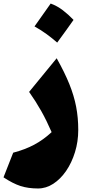

<svg xmlns="http://www.w3.org/2000/svg" viewBox="-20 -780 489 1095"><path d="M426.3 -39.1Q426.3 27.3 407.7 87.6Q389.2 147.9 357.2 194.6Q325.2 241.2 283.9 268.1Q242.7 294.9 196.8 294.9Q140.6 294.9 96.9 280.8Q53.2 266.6 0 231.4L55.2 90.8Q122.6 73.2 174.8 45.4Q227.1 17.6 274.4 -26.4Q246.1 -91.8 215.1 -147Q184.1 -202.1 146 -255.9L303.2 -447.8Q348.6 -367.2 375.5 -300.5Q402.3 -233.9 414.3 -171.1Q426.3 -108.4 426.3 -39.1ZM269 -759.8Q306.6 -746.1 339.4 -720.7Q372.1 -695.3 399.4 -666.5Q377 -634.8 353.8 -602.5Q330.6 -570.3 306.2 -537.1Q277.8 -562 246.1 -585.2Q214.4 -608.4 176.8 -629.4Q225.1 -696.3 269 -759.8Z"/></svg>

Font: Pinar-FD Black
Style: Regular
Weight: 900
Designer: Amin Abedi
Version: Version 3.000